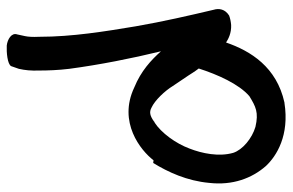

<svg xmlns="http://www.w3.org/2000/svg" viewBox="-169 -611 867 569"><g transform="rotate(-90 264.5 -326.5)"><path d="M397 -283C371 -312 339 -342 290 -362C187 -411 103 -343 74 -305C71 -305 69 -306 66 -306C39 -262 13 -206 7 -140C-1 -70 21 -13 57 28C87 60 148 98 244 83H245C350 60 398 -17 423 -90C434 -83 451 -74 475 -75C486 -76 495 -78 503 -81C522 -93 525 -111 520 -127C503 -199 485 -277 471 -358C456 -448 440 -546 440 -643V-644C439 -663 440 -677 442 -686L447 -709C453 -726 432 -738 414 -740C394 -741 359 -738 353 -727L345 -704C341 -686 339 -669 340 -642C340 -619 341 -588 345 -555C357 -465 376 -369 397 -283ZM96 -69C84 -111 94 -161 109 -199C124 -239 155 -282 186 -302H188V-303C206 -316 217 -318 230 -311C252 -301 280 -271 294 -248L325 -202C331 -193 336 -184 346 -171C328 -115 300 -52 264 -21C233 -2 216 7 173 -3C139 -13 105 -41 96 -69Z"/></g></svg>

Font: Stray Cat
Style: BlkExt
Weight: 900
Version: Version 1.0